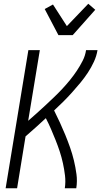

<svg xmlns="http://www.w3.org/2000/svg" viewBox="-20 -1002 540 1022"><path d="M10 0 131 -735H192L130 -359Q153 -379 176.5 -400Q200 -421 222.5 -442Q245 -463 268 -485Q291 -507 312 -529.5Q333 -552 352.5 -576Q372 -600 389 -625.5Q406 -651 420 -678.5Q434 -706 438 -735H499Q494 -704 480 -673.5Q466 -643 447.5 -615Q429 -587 407.5 -561Q386 -535 363.5 -510Q341 -485 317 -461Q293 -437 268 -414Q284 -382 299 -349.5Q314 -317 327.5 -284Q341 -251 353 -217Q365 -183 373.5 -147.5Q382 -112 387 -75Q392 -38 386 0H325Q330 -34 326 -67.5Q322 -101 315 -133Q308 -165 298 -195.5Q288 -226 276 -256Q264 -286 251.5 -315Q239 -344 224 -373Q198 -349 171 -324.5Q144 -300 116 -276L71 0ZM291 -815 218 -954 262 -978 336 -863 450 -982 487 -950 367 -815Z"/></svg>

Font: Iosevka Term Curly Lt Obl
Style: Regular
Weight: 300
Italic angle: -9°
Designer: Belleve Invis
Foundry: Belleve Invis
Version: Version 32.3.0